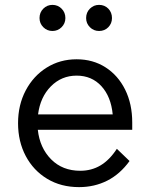

<svg xmlns="http://www.w3.org/2000/svg" viewBox="-20 -751 616 787"><path d="M459 -141 511 -91Q472 -37 419.5 -10.5Q367 16 304 16Q230 16 173.5 -18Q117 -52 85.5 -111.5Q54 -171 54 -246Q54 -321 85.5 -380.5Q117 -440 171.5 -474Q226 -508 294 -508Q361 -508 412.5 -475Q464 -442 493 -383.5Q522 -325 522 -249V-219H135Q143 -145 189.5 -98Q236 -51 309 -51Q355 -51 392 -73Q429 -95 459 -141ZM294 -441Q232 -441 188.5 -397Q145 -353 136 -282H442Q435 -355 395.5 -398Q356 -441 294 -441ZM386 -624Q364 -624 348.5 -639.5Q333 -655 333 -677Q333 -700 348.5 -715.5Q364 -731 386 -731Q409 -731 424 -715.5Q439 -700 439 -677Q439 -655 424 -639.5Q409 -624 386 -624ZM195 -624Q173 -624 157.5 -639.5Q142 -655 142 -677Q142 -700 157.5 -715.5Q173 -731 195 -731Q217 -731 232.5 -715.5Q248 -700 248 -677Q248 -655 232.5 -639.5Q217 -624 195 -624Z"/></svg>

Font: Wix Madefor Text
Style: Regular
Weight: 400
Designer: Dalton Maag Ltd
Foundry: Dalton Maag Ltd
Version: Version 3.100